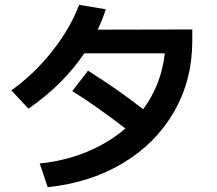

<svg xmlns="http://www.w3.org/2000/svg" viewBox="-20 -775 904 800"><path d="M502.4 -239.7Q383.8 -331.5 281.2 -395.5L346.7 -480.5Q471.7 -401.9 576.7 -319.8Q652.8 -423.8 666.5 -552.7H331.1Q242.7 -421.4 98.6 -322.3L27.3 -398.4Q121.6 -465.8 197.3 -561.3Q272.9 -656.7 309.6 -754.9L420.9 -736.3Q407.2 -693.4 387.2 -651.4L781.2 -652.3V-604.5Q781.2 -442.4 705.8 -310.5Q630.4 -178.7 493.7 -96.2Q356.9 -13.7 178.7 4.9L145.5 -93.8Q252.4 -105 343 -142.6Q433.6 -180.2 502.4 -239.7Z"/></svg>

Font: Pretendard GOV SemiBold
Style: Regular
Weight: 600
Designer: Base glyphs from Inter by Rasmus Andersson; Hangeul glyphs from Noto Sans CJK(Source Han Sans) by Jang Soo-young and Kan
Foundry: Kil Hyung-jin
Version: Version 1.309